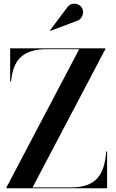

<svg xmlns="http://www.w3.org/2000/svg" viewBox="-20 -1009 623 1029"><path d="M389.5 -896C422 -904.5 434 -944 418.5 -968.5C404.5 -990.5 362 -1002 338.5 -967L248.5 -847L251 -844ZM34.5 -750V-572.5H39.5C49.5 -679.5 94 -745.5 231 -745.5H404.5L14.5 -4.5V0H554V-197.5H549.5C539.5 -70.5 494.5 -4.5 358 -4.5H154.5L544.5 -745.5V-750Z"/></svg>

Font: Bodoni* 36pt Medium
Style: Regular
Weight: 500
Version: Version 2.3